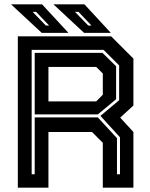

<svg xmlns="http://www.w3.org/2000/svg" viewBox="-20 -868 694 888"><path d="M62.5 0V-700H494L597 -597V-380L536 -324L597 -257.5V0H455.5V-207.5L405.5 -257.5H204V0ZM126.5 -62H140.5V-325H432.5L521 -229V-62H535V-233L444.5 -332L531 -404.5V-565.5L459 -637.5H126.5ZM204 -399H425L455.5 -430V-528L425 -558.5H204ZM140.5 -339V-623.5H454L517 -561.5V-409L432.5 -339ZM492.5 -716H369L227 -848H370.5ZM403 -750 343 -813H327L388 -750ZM296.5 -716H173L31 -848H174.5ZM207 -750 147 -813H131L192 -750Z"/></svg>

Font: Tourney Thin
Style: Bold
Weight: 700
Version: Version 1.015